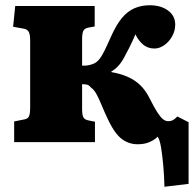

<svg xmlns="http://www.w3.org/2000/svg" viewBox="-20 -542 744 732"><path d="M607 170Q606 129 602.5 89.5Q599 50 594 20Q589 -10 581 -21Q571 -10 551.5 -1Q532 8 505 8Q481 8 460.5 -2Q440 -12 423.5 -33Q407 -54 392 -86Q379 -113 368.5 -138.5Q358 -164 348.5 -182Q339 -200 327 -208Q320 -217 312.5 -219Q305 -221 293 -221V-127Q293 -105 297.5 -95.5Q302 -86 317 -83L342 -78V0H34V-79L69 -86Q85 -88 90 -97.5Q95 -107 95 -133V-387Q95 -412 89 -421.5Q83 -431 69 -433L30 -440L38 -519H341V-441L318 -437Q302 -434 297.5 -424Q293 -414 293 -392V-292Q306 -291 316.5 -293Q327 -295 339 -300Q349 -305 358 -315.5Q367 -326 377.5 -347Q388 -368 403 -402Q423 -447 444.5 -473Q466 -499 492.5 -510.5Q519 -522 551 -522Q593 -522 620.5 -502Q648 -482 648 -448Q648 -425 636.5 -404Q625 -383 606.5 -370Q588 -357 569 -357Q545 -357 527.5 -370.5Q510 -384 496 -411Q491 -398 484.5 -384.5Q478 -371 472 -358.5Q466 -346 459 -334Q449 -313 436 -296.5Q423 -280 404 -269L405 -267Q440 -261 467 -249Q494 -237 514.5 -217.5Q535 -198 551 -166Q568 -132 580 -113.5Q592 -95 601.5 -87.5Q611 -80 621 -80Q633 -80 641 -85Q649 -90 656 -98L699 -76V159Z"/></svg>

Font: Literata 18pt ExtraBold
Style: Regular
Weight: 800
Designer: Latin by Veronika Burian and Jose Scaglione. Greek by Irene Vlachou. Cyrillic by Vera Evstafieva.
Foundry: TypeTogether
Version: Version 3.103;gftools[0.9.29]